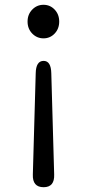

<svg xmlns="http://www.w3.org/2000/svg" viewBox="-20 -577 363 801"><path d="M162 204Q115 204 117 151L129 -271Q130 -323 162 -323Q193 -323 194 -271L206 151Q208 204 162 204ZM161.5 -417Q134 -417 114.5 -437Q95 -457 95 -487Q95 -517 114.5 -537Q134 -557 161.5 -557Q189 -557 208 -537Q227 -517 227 -487Q227 -457 208 -437Q189 -417 161.5 -417Z"/></svg>

Font: Resource Han Rounded HK
Style: Regular
Weight: 400
Designer: Cyano Hao (round all glyphs); Ryoko NISHIZUKA  (kana, bopomofo & ideographs); Paul D. Hunt (Latin, Greek & Cyrillic); Sa
Foundry: Cyano Hao
Version: 0.990